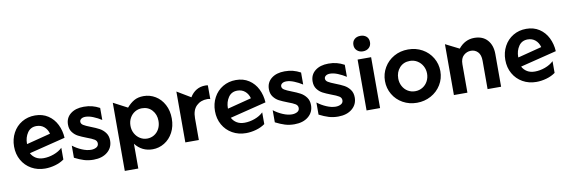

<svg xmlns="http://www.w3.org/2000/svg" viewBox="-61 -1234 5636 1903"><g transform="rotate(-10 2757.5 -282.5)"><path d="M302 -90Q257 -90 225 -109Q193 -128 175 -162L540 -253Q536 -326 505.5 -387.5Q475 -449 419.5 -485.5Q364 -522 289 -522Q215 -522 156.5 -487Q98 -452 65 -390.5Q32 -329 32 -254Q32 -177 66.5 -116Q101 -55 162 -20.5Q223 14 299 14Q349 14 400.5 -0.5Q452 -15 491 -43V-161Q457 -128 405 -109Q353 -90 302 -90ZM285 -416Q330 -416 361.5 -389.5Q393 -363 405 -318L164 -256L163 -261Q163 -323 194.5 -369.5Q226 -416 285 -416Z M779 -90Q737 -90 687.5 -111Q638 -132 597 -164V-42Q648 -16 691.5 -2.5Q735 11 787 11Q874 11 927 -33Q980 -77 980 -148Q980 -195 956 -227Q932 -259 898.5 -277Q865 -295 813 -315Q766 -333 743.5 -347Q721 -361 721 -382Q721 -399 736.5 -410.5Q752 -422 780 -422Q814 -422 857 -404.5Q900 -387 939 -362V-483Q900 -504 862.5 -513.5Q825 -523 780 -523Q697 -523 646.5 -483Q596 -443 596 -375Q596 -329 619 -298.5Q642 -268 673.5 -251.5Q705 -235 757 -215Q807 -197 831 -182Q855 -167 855 -142Q855 -115 832 -102.5Q809 -90 779 -90Z M1382 11Q1445 11 1500 -22.5Q1555 -56 1587.5 -117Q1620 -178 1620 -257Q1620 -336 1587.5 -397Q1555 -458 1500.5 -491Q1446 -524 1382 -524Q1326 -524 1286.5 -501.5Q1247 -479 1212 -438L1071 -512V174H1207V-75Q1274 11 1382 11ZM1486 -257Q1486 -212 1467.5 -177Q1449 -142 1417 -122.5Q1385 -103 1346 -103Q1308 -103 1275.5 -123Q1243 -143 1223.5 -178Q1204 -213 1204 -256Q1204 -300 1223 -334.5Q1242 -369 1274 -388.5Q1306 -408 1345 -408Q1408 -408 1447 -364.5Q1486 -321 1486 -257Z M2003 -521Q1953 -521 1913.5 -497.5Q1874 -474 1848 -430L1711 -512V0H1847V-220Q1847 -302 1890 -343.5Q1933 -385 1999 -385Q2019 -385 2029 -380V-518Q2017 -521 2003 -521Z M2324 -90Q2279 -90 2247 -109Q2215 -128 2197 -162L2562 -253Q2558 -326 2527.5 -387.5Q2497 -449 2441.5 -485.5Q2386 -522 2311 -522Q2237 -522 2178.5 -487Q2120 -452 2087 -390.5Q2054 -329 2054 -254Q2054 -177 2088.5 -116Q2123 -55 2184 -20.5Q2245 14 2321 14Q2371 14 2422.5 -0.5Q2474 -15 2513 -43V-161Q2479 -128 2427 -109Q2375 -90 2324 -90ZM2307 -416Q2352 -416 2383.5 -389.5Q2415 -363 2427 -318L2186 -256L2185 -261Q2185 -323 2216.5 -369.5Q2248 -416 2307 -416Z M2801 -90Q2759 -90 2709.5 -111Q2660 -132 2619 -164V-42Q2670 -16 2713.5 -2.5Q2757 11 2809 11Q2896 11 2949 -33Q3002 -77 3002 -148Q3002 -195 2978 -227Q2954 -259 2920.5 -277Q2887 -295 2835 -315Q2788 -333 2765.5 -347Q2743 -361 2743 -382Q2743 -399 2758.5 -410.5Q2774 -422 2802 -422Q2836 -422 2879 -404.5Q2922 -387 2961 -362V-483Q2922 -504 2884.5 -513.5Q2847 -523 2802 -523Q2719 -523 2668.5 -483Q2618 -443 2618 -375Q2618 -329 2641 -298.5Q2664 -268 2695.5 -251.5Q2727 -235 2779 -215Q2829 -197 2853 -182Q2877 -167 2877 -142Q2877 -115 2854 -102.5Q2831 -90 2801 -90Z M3241 -90Q3199 -90 3149.5 -111Q3100 -132 3059 -164V-42Q3110 -16 3153.5 -2.5Q3197 11 3249 11Q3336 11 3389 -33Q3442 -77 3442 -148Q3442 -195 3418 -227Q3394 -259 3360.5 -277Q3327 -295 3275 -315Q3228 -333 3205.5 -347Q3183 -361 3183 -382Q3183 -399 3198.5 -410.5Q3214 -422 3242 -422Q3276 -422 3319 -404.5Q3362 -387 3401 -362V-483Q3362 -504 3324.5 -513.5Q3287 -523 3242 -523Q3159 -523 3108.5 -483Q3058 -443 3058 -375Q3058 -329 3081 -298.5Q3104 -268 3135.5 -251.5Q3167 -235 3219 -215Q3269 -197 3293 -182Q3317 -167 3317 -142Q3317 -115 3294 -102.5Q3271 -90 3241 -90Z M3671 -512H3535V0H3671ZM3519 -661Q3519 -626 3543 -604.5Q3567 -583 3602 -583Q3639 -583 3662.5 -604.5Q3686 -626 3686 -661Q3686 -698 3662.5 -718.5Q3639 -739 3602 -739Q3565 -739 3542 -718Q3519 -697 3519 -661Z M4323 -257Q4323 -330 4286.5 -391.5Q4250 -453 4186.5 -488.5Q4123 -524 4044 -524Q3965 -524 3901.5 -488Q3838 -452 3801.5 -390Q3765 -328 3765 -255Q3765 -182 3801 -120.5Q3837 -59 3900.5 -23.5Q3964 12 4042 12Q4118 12 4182.5 -23Q4247 -58 4285 -120Q4323 -182 4323 -257ZM4189 -256Q4189 -215 4170.5 -180Q4152 -145 4118.5 -124.5Q4085 -104 4044 -104Q4003 -104 3970 -124Q3937 -144 3918 -179.5Q3899 -215 3899 -257Q3899 -322 3938.5 -365.5Q3978 -409 4042 -409Q4084 -409 4117.5 -388Q4151 -367 4170 -332Q4189 -297 4189 -256Z M4710 -523Q4616 -523 4551 -443L4414 -512V0H4550V-286Q4550 -345 4582 -374Q4614 -403 4656 -403Q4697 -403 4725 -374Q4753 -345 4753 -286V0H4889V-329Q4889 -417 4842 -470Q4795 -523 4710 -523Z M5246 -90Q5201 -90 5169 -109Q5137 -128 5119 -162L5484 -253Q5480 -326 5449.5 -387.5Q5419 -449 5363.5 -485.5Q5308 -522 5233 -522Q5159 -522 5100.5 -487Q5042 -452 5009 -390.5Q4976 -329 4976 -254Q4976 -177 5010.5 -116Q5045 -55 5106 -20.5Q5167 14 5243 14Q5293 14 5344.5 -0.5Q5396 -15 5435 -43V-161Q5401 -128 5349 -109Q5297 -90 5246 -90ZM5229 -416Q5274 -416 5305.5 -389.5Q5337 -363 5349 -318L5108 -256L5107 -261Q5107 -323 5138.5 -369.5Q5170 -416 5229 -416Z"/></g></svg>

Font: Geom SemiBold
Style: Bold
Weight: 600
Version: Version 1.102